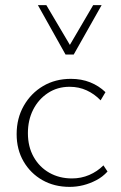

<svg xmlns="http://www.w3.org/2000/svg" viewBox="-20 -724 471 750"><path d="M252 6Q192 6 145.5 -20.5Q99 -47 72 -93.5Q45 -140 45 -200Q45 -262 73 -311Q101 -360 148.5 -388Q196 -416 257 -416Q298 -416 332 -402.5Q366 -389 392 -364L373 -332Q349 -357 318.5 -371Q288 -385 252 -385Q204 -385 167 -360.5Q130 -336 109.5 -295.5Q89 -255 89 -204Q89 -151 111.5 -111Q134 -71 173 -49Q212 -27 261 -27Q297 -27 328.5 -40.5Q360 -54 384 -78L400 -54Q381 -33 356 -20Q331 -7 305 -0.5Q279 6 252 6ZM236 -511 245 -535 344 -704H377L268 -511ZM236 -511 128 -704H161L261 -535L268 -511Z"/></svg>

Font: Ysabeau Infant ExtraLight
Style: Regular
Weight: 250
Designer: Christian Thalmann (Catharsis Fonts)
Version: Version 2.001;gftools[0.9.30]; featfreeze: ss01,ss02,lnum